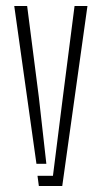

<svg xmlns="http://www.w3.org/2000/svg" viewBox="-20 -620 339 640"><path d="M27.5 -600H70.5L109.5 -296L134.5 -74H101.5ZM105 -34H156.5L189.5 -296L228.5 -600H271.5L187.5 0H109.5Z"/></svg>

Font: Big Shoulders Stencil Text SC Thin
Style: Regular
Weight: 100
Designer: Patric King
Foundry: XO Type Co
Version: Version 2.001